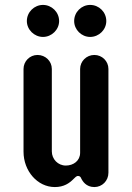

<svg xmlns="http://www.w3.org/2000/svg" viewBox="-20 -755 540 785"><path d="M365.7 -530.3C333.5 -530.3 307.6 -504.4 307.6 -473.1V-130.4C307.6 -97.7 280.3 -78.1 249 -78.1C217.3 -78.1 191.9 -104 191.9 -136.2V-473.1C191.9 -504.9 166 -530.3 133.3 -530.3C101.6 -530.3 76.2 -504.4 76.2 -473.1V-134.8C76.2 -55.7 133.3 9.8 204.1 9.8C241.2 9.8 263.7 -5.9 280.8 -23.4C287.1 -28.8 291.5 -35.6 299.3 -35.6C307.6 -35.6 311 -29.3 313 -23.4C317.4 -15.6 331.1 9.8 365.7 9.8C397.5 9.8 423.3 -15.6 423.3 -48.8V-473.1C423.3 -504.9 397.5 -530.3 365.7 -530.3ZM89.8 -668.9C89.8 -633.8 120.1 -604 155.8 -604C191.4 -604 221.7 -633.8 221.7 -668.9C221.7 -705.6 191.4 -734.9 155.8 -734.9C120.1 -734.9 89.8 -705.6 89.8 -668.9ZM283.2 -668.9C283.2 -633.8 313 -604 348.6 -604C384.8 -604 414.6 -633.8 414.6 -668.9C414.6 -705.6 384.8 -734.9 348.6 -734.9C313 -734.9 283.2 -705.6 283.2 -668.9Z"/></svg>

Font: Supermercado One
Style: Regular
Weight: 400
Designer: James Grieshaber
Foundry: James Grieshaber
Version: Version 1.002